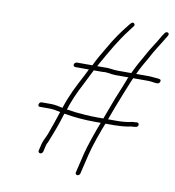

<svg xmlns="http://www.w3.org/2000/svg" viewBox="-80 -720 776 852"><g transform="rotate(10 308.0 -294.5)"><path d="M337 50 358 -38C367 -77 393 -150 408 -187H450C465 -187 493 -189 505 -191C515 -193 522 -195 533 -195L541 -196C547 -196 553 -200 554 -206C555 -212 551 -217 545 -217L538 -216C532 -216 527 -216 522 -215C506 -210 476 -208 455 -208H416C423 -227 430 -245 436 -262C454 -310 472 -353 491 -400C493 -403 494 -405 494 -407H557C563 -407 569 -407 576 -406C590 -405 611 -397 615 -412C619 -423 611 -424 601 -425C590 -425 574 -428 562 -428H504C516 -455 533 -484 546 -506C564 -542 587 -574 606 -607L614 -620C621 -633 604 -640 596 -627L588 -615C569 -580 545 -548 527 -513C512 -487 496 -459 482 -428H419C399 -428 379 -434 360 -432H328C330 -437 334 -443 337 -449C371 -509 401 -562 439 -611L451 -627C457 -634 464 -642 455 -648C447 -653 441 -644 435 -637C405 -600 378 -562 353 -517C340 -496 319 -460 306 -432H238C232 -432 225 -428 224 -422C223 -416 227 -411 233 -411H294L279 -381C250 -326 229 -287 208 -223C197 -226 172 -231 157 -231H113C107 -231 102 -226 101 -220C100 -214 102 -210 108 -210H152C167 -210 189 -206 201 -203V-202C192 -174 172 -117 165 -98C157 -78 148 -64 144 -47L137 -17C136 -12 141 -7 146 -7C151 -7 157 -12 158 -17L165 -47C166 -51 168 -56 172 -63C184 -95 193 -114 208 -159L221 -199C223 -198 225 -198 228 -198C268 -191 313 -187 361 -187H387C372 -150 346 -75 337 -38L316 50C315 55 320 60 325 60C330 60 336 55 337 50ZM414 -407H473C473 -406 472 -405 471 -404C463 -381 453 -359 444 -336C426 -294 412 -252 395 -208H366C332 -208 296 -211 266 -214C255 -215 241 -219 229 -219L236 -241C255 -294 273 -325 298 -375L316 -411H356C377 -414 394 -407 414 -407Z"/></g></svg>

Font: Electronic
Style: ThnIt
Weight: 100
Version: Version 1.011